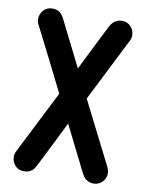

<svg xmlns="http://www.w3.org/2000/svg" viewBox="-84 -798 665 868"><g transform="rotate(10 248.0 -363.5)"><path d="M456 -72Q462 -57 462 -47Q462 -25 446.5 -7.5Q431 10 405 10Q390 10 376 2Q362 -6 354 -22V-21L300 -129L246 -237L192 -128L138 -21V-22Q123 10 86 10Q60 10 45 -7.5Q30 -25 30 -47Q30 -60 36 -72L183 -363L110 -509L36 -655Q30 -665 30 -680Q30 -702 45.5 -719.5Q61 -737 86 -737Q122 -737 138 -705V-706L192 -598L246 -490L300 -599L354 -706V-705Q362 -720 375.5 -728.5Q389 -737 405 -737Q431 -737 446.5 -719.5Q462 -702 462 -680Q462 -665 456 -655L309 -363Z"/></g></svg>

Font: VDS
Style: Bold
Weight: 700
Designer: artmaker
Foundry: artmaker
Version: Version 1.000 2009 initial release